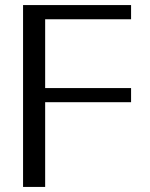

<svg xmlns="http://www.w3.org/2000/svg" viewBox="-20 -736 591 756"><path d="M70.8 0V-716H496.1V-660.2H91.6L157.8 -708.5V-338.7L88 -389.2H496.1V-333.7H96.5L157.8 -385.4V0Z"/></svg>

Font: Russolo 10pt ExtraLight
Style: Regular
Weight: 200
Designer: Micah Stupak-Hahn
Version: Version 1.000